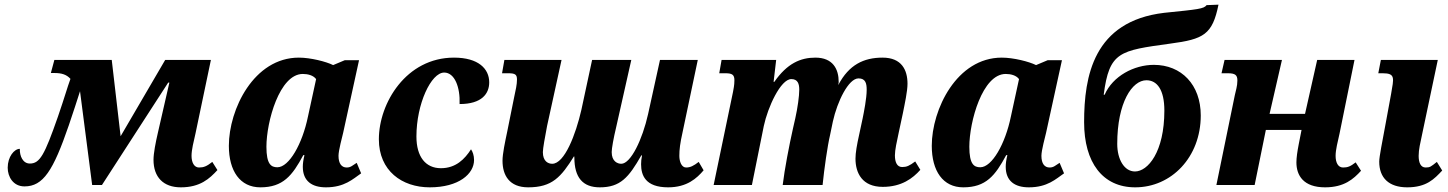

<svg xmlns="http://www.w3.org/2000/svg" viewBox="-20 -793 6207 823"><path d="M755 10C838 10 878 -27 912 -64L890 -99C866 -80 853 -75 833 -75C812 -75 801 -97 801 -125C801 -151 810 -186 818 -221L884 -536H688L497 -209L459 -536H213L198 -480H214C243 -480 265 -474 282 -455C268 -417 258 -379 228 -292C171 -129 151 -92 108 -92C78 -92 64 -124 65 -155C41 -155 13 -121 13 -74C13 -36 36 6 85 6C165 6 208 -61 275 -256C294 -313 310 -360 323 -402L375 0H417L701 -439H706L657 -225C647 -182 638 -136 638 -108C638 -34 680 10 755 10Z M1096 10C1193 10 1233 -40 1280 -128H1285C1280 -107 1278 -92 1278 -78C1278 -17 1317 10 1377 10C1457 10 1493 -26 1528 -50L1509 -95C1491 -84 1484 -75 1466 -75C1445 -75 1431 -91 1431 -125C1431 -149 1447 -206 1451 -224L1519 -535H1458L1408 -514C1378 -529 1311 -546 1261 -546C1068 -546 961 -324 961 -168C961 -60 1009 10 1096 10ZM1169 -76C1142 -76 1122 -89 1122 -164C1122 -271 1178 -476 1278 -476C1300 -476 1323 -470 1335 -454L1300 -293C1276 -176 1219 -76 1169 -76Z M1822 10C1947 10 2012 -48 2012 -107C2012 -127 2006 -143 1999 -153C1972 -111 1934 -72 1870 -72C1805 -72 1765 -120 1765 -208C1765 -348 1828 -482 1884 -482C1929 -482 1953 -419 1950 -347C2046 -347 2077 -392 2077 -440C2077 -498 2031 -546 1926 -546C1721 -546 1604 -351 1604 -196C1604 -61 1703 10 1822 10Z M2844 10C2925 10 2967 -29 2996 -63L2975 -99C2953 -82 2939 -75 2921 -75C2901 -75 2892 -101 2892 -125C2892 -152 2895 -178 2906 -227L2971 -536H2809L2758 -304C2734 -196 2684 -91 2643 -91C2627 -91 2602 -101 2602 -141C2602 -157 2610 -201 2621 -247L2686 -536H2518L2472 -322C2448 -217 2400 -91 2347 -91C2330 -91 2307 -101 2307 -141C2307 -156 2316 -206 2325 -253L2387 -536H2142L2132 -479H2159C2189 -479 2196 -473 2196 -452C2196 -431 2191 -409 2183 -372L2154 -228C2145 -185 2134 -134 2134 -104C2134 -42 2163 10 2244 10C2347 10 2385 -34 2441 -124V-123C2441 -122 2442 -120 2442 -118C2442 -32 2478 10 2551 10C2639 10 2675 -32 2729 -127H2732C2729 -110 2728 -102 2728 -89C2728 -42 2746 10 2844 10Z M3764 8C3845 8 3893 -29 3925 -65L3903 -101C3878 -82 3866 -77 3847 -77C3825 -77 3816 -98 3816 -127C3816 -150 3824 -186 3832 -223L3850 -307C3858 -347 3870 -402 3870 -434C3870 -493 3845 -546 3763 -546C3682 -546 3619 -515 3574 -430H3573C3575 -435 3575 -439 3575 -442C3575 -496 3551 -546 3475 -546C3411 -546 3354 -521 3299 -442H3296L3307 -536H3073L3063 -479H3090C3119 -479 3128 -472 3128 -449C3128 -426 3124 -412 3122 -399L3039 0H3203L3254 -253C3271 -333 3326 -454 3372 -454C3400 -454 3406 -433 3406 -409C3406 -381 3399 -331 3389 -286L3379 -242C3363 -171 3343 -67 3335 0H3506C3513 -69 3527 -168 3538 -214L3550 -272C3569 -358 3617 -457 3660 -457C3691 -457 3695 -434 3695 -408C3695 -371 3683 -312 3678 -287L3663 -217C3653 -172 3647 -138 3647 -113C3647 -51 3676 8 3764 8Z M4109 10C4206 10 4246 -40 4293 -128H4298C4293 -107 4291 -92 4291 -78C4291 -17 4330 10 4390 10C4470 10 4506 -26 4541 -50L4522 -95C4504 -84 4497 -75 4479 -75C4458 -75 4444 -91 4444 -125C4444 -149 4460 -206 4464 -224L4532 -535H4471L4421 -514C4391 -529 4324 -546 4274 -546C4081 -546 3974 -324 3974 -168C3974 -60 4022 10 4109 10ZM4182 -76C4155 -76 4135 -89 4135 -164C4135 -271 4191 -476 4291 -476C4313 -476 4336 -470 4348 -454L4313 -293C4289 -176 4232 -76 4182 -76Z M4846 10C5001 10 5127 -119 5127 -298C5127 -430 5044 -515 4926 -515C4841 -515 4750 -467 4715 -387H4711C4735 -572 4779 -576 4996 -606C5140 -625 5177 -645 5203 -773L5152 -771C5140 -755 5117 -753 4970 -738C4667 -702 4627 -466 4627 -269C4627 -97 4706 10 4846 10ZM4845 -58C4799 -58 4769 -110 4769 -176C4769 -354 4833 -449 4894 -449C4940 -449 4971 -408 4971 -319C4971 -141 4900 -58 4845 -58Z M5660 10C5742 10 5782 -26 5814 -61L5791 -97C5768 -79 5756 -75 5737 -75C5715 -75 5705 -97 5705 -125C5705 -151 5714 -185 5722 -221L5786 -536H5626L5574 -305H5422L5475 -536H5229L5216 -479H5243C5275 -479 5284 -471 5284 -448C5284 -424 5277 -404 5273 -385L5194 0H5358L5406 -236H5559L5547 -175C5541 -144 5537 -117 5537 -97C5537 -41 5567 10 5660 10Z M6012 10C6095 10 6128 -26 6162 -62L6139 -99C6114 -79 6110 -75 6091 -75C6069 -75 6061 -97 6061 -125C6061 -152 6068 -180 6076 -218L6143 -536H5899L5888 -479H5907C5963 -479 5954 -457 5943 -391L5920 -266C5905 -184 5892 -122 5892 -100C5892 -31 5933 10 6012 10Z"/></svg>

Font: Noto Serif SemiCondensed Extra
Style: Italic
Weight: 800
Width: 4
Italic angle: -12°
Designer: Monotype Design Team
Foundry: Monotype Imaging Inc.
Version: Version 1.901